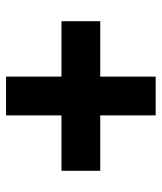

<svg xmlns="http://www.w3.org/2000/svg" viewBox="30 -667 534 634"><g transform="rotate(-90 297.0 -350.0)"><path d="M233 -103H361V-286H544V-414H361V-597H233V-414H50V-286H233Z"/></g></svg>

Font: Finlandica
Style: Bold
Weight: 700
Designer: Niklas Ekholm, Juho Hiilivirta, Jaakko Suomalainen
Foundry: Helsinki Type Studio
Version: Version 2.000;Glyphs 3.2 (3202)